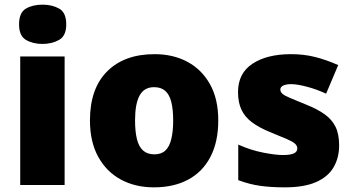

<svg xmlns="http://www.w3.org/2000/svg" viewBox="-20 -796 1519 826"><path d="M67 0V-553H258V0ZM163 -607Q121 -607 91.5 -624.5Q62 -642 62 -691Q62 -742 91.5 -759Q121 -776 163 -776Q204 -776 234.5 -759Q265 -742 265 -691Q265 -642 234.5 -624.5Q204 -607 163 -607Z M642 10Q562 10 500 -23.5Q438 -57 402.5 -121.5Q367 -186 367 -278Q367 -415 441 -489Q515 -563 645 -563Q725 -563 786.5 -530Q848 -497 883.5 -433.5Q919 -370 919 -278Q919 -186 885.5 -121.5Q852 -57 790 -23.5Q728 10 642 10ZM644 -132Q674 -132 691.5 -148.5Q709 -165 717 -198Q725 -231 725 -278Q725 -325 717 -357Q709 -389 691 -405Q673 -421 643 -421Q600 -421 580.5 -385Q561 -349 561 -278Q561 -231 569 -198Q577 -165 595.5 -148.5Q614 -132 644 -132Z M1205 10Q1146 10 1099.5 3.5Q1053 -3 1005 -21V-174Q1058 -150 1112 -139.5Q1166 -129 1197 -129Q1229 -129 1244 -136Q1259 -143 1259 -157Q1259 -169 1249 -178Q1239 -187 1213.5 -198Q1188 -209 1141 -228Q1095 -247 1064.5 -269.5Q1034 -292 1019 -323.5Q1004 -355 1004 -400Q1004 -481 1066.5 -522Q1129 -563 1232 -563Q1287 -563 1335 -551Q1383 -539 1435 -516L1383 -393Q1342 -412 1300 -423Q1258 -434 1233 -434Q1211 -434 1198.5 -428Q1186 -422 1186 -411Q1186 -401 1194.5 -393Q1203 -385 1227 -375Q1251 -365 1297 -346Q1345 -327 1376.5 -304.5Q1408 -282 1423.5 -250.5Q1439 -219 1439 -170Q1439 -118 1415.5 -77Q1392 -36 1340.5 -13Q1289 10 1205 10Z"/></svg>

Font: Noto Sans Symbols Black
Style: Regular
Weight: 900
Version: Version 2.002